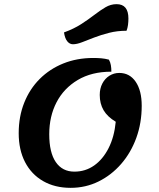

<svg xmlns="http://www.w3.org/2000/svg" viewBox="-20 -879 763 924"><path d="M320 25Q244 25 187.5 -7.5Q131 -40 100.5 -99Q70 -158 70 -238Q70 -318 96.5 -384.5Q123 -451 171 -499Q219 -547 284.5 -573.5Q350 -600 429 -600Q449 -600 467 -598.5Q485 -597 504 -592Q511 -580 513.5 -565.5Q516 -551 516 -534Q421 -534 354 -494Q287 -454 252 -386.5Q217 -319 217 -233Q217 -145 248.5 -99Q280 -53 338 -53Q391 -53 433 -82.5Q475 -112 502.5 -166Q530 -220 537 -293Q497 -317 478.5 -348.5Q460 -380 460 -422Q460 -453 472.5 -477Q485 -501 506.5 -514.5Q528 -528 554 -528Q604 -528 633 -485.5Q662 -443 662 -370Q662 -287 636 -215.5Q610 -144 563 -90Q516 -36 454 -5.5Q392 25 320 25ZM331 -666Q315 -666 303.5 -680.5Q292 -695 288 -723Q335 -740 370 -762.5Q405 -785 433.5 -807Q462 -829 487.5 -844Q513 -859 541 -859Q598 -859 598 -790Q598 -774 596 -759Q594 -744 589 -731Q544 -731 505 -721Q466 -711 433.5 -698.5Q401 -686 375.5 -676Q350 -666 331 -666Z"/></svg>

Font: Lemonada Medium
Style: Regular
Weight: 500
Designer: Mohamed Gaber (Arabic), Eduardo Tunni (Latin)
Foundry: Kief Type Foundry
Version: Version 4.004; ttfautohint (v1.8.2)